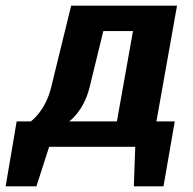

<svg xmlns="http://www.w3.org/2000/svg" viewBox="-64 -520 684 680"><path d="M188 -500 117 -210C96 -125 45 -90 45 -90H-5L-44 140H65L110 0H415L410 140H515L555 -90H490L563 -500ZM181 -90C181 -90 232 -125 253 -210L302 -410H407L350 -90Z"/></svg>

Font: Scada
Style: Bold Italic
Weight: 700
Designer: Jovanny Lemonad
Foundry: Jovanny Lemonad
Version: Version 3.005